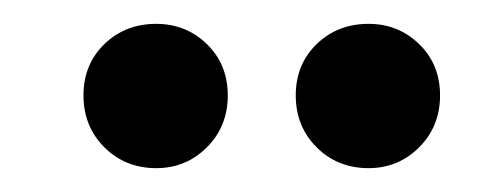

<svg xmlns="http://www.w3.org/2000/svg" viewBox="-20 -762 407 161"><path d="M111 -742Q136 -742 153.5 -725Q171 -708 171 -682Q171 -656 153.5 -638.5Q136 -621 111 -621Q85 -621 67.5 -638.5Q50 -656 50 -682Q50 -708 67.5 -725Q85 -742 111 -742ZM289 -742Q314 -742 331.5 -725Q349 -708 349 -682Q349 -656 331.5 -638.5Q314 -621 289 -621Q263 -621 245.5 -638.5Q228 -656 228 -682Q228 -708 245.5 -725Q263 -742 289 -742Z"/></svg>

Font: Alexandria
Style: Regular
Weight: 400
Designer: Mohamed Gaber
Foundry: Kief Type Foundry
Version: Version 5.100